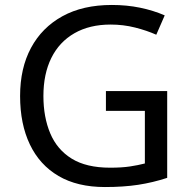

<svg xmlns="http://www.w3.org/2000/svg" viewBox="-20 -744 768 774"><path d="M407 -377H654V-27Q596 -8 537 1Q478 10 403 10Q292 10 216 -34.5Q140 -79 100.5 -161.5Q61 -244 61 -357Q61 -469 105 -551Q149 -633 231.5 -678.5Q314 -724 431 -724Q491 -724 544.5 -713Q598 -702 644 -682L610 -604Q572 -621 524.5 -633Q477 -645 426 -645Q341 -645 280 -610Q219 -575 187 -510.5Q155 -446 155 -357Q155 -272 182.5 -206.5Q210 -141 269 -104.5Q328 -68 424 -68Q471 -68 504 -73Q537 -78 564 -85V-297H407Z"/></svg>

Font: Noto Sans Gurmukhi
Style: Regular
Weight: 400
Designer: Jelle Bosma - Monotype Design Team
Foundry: Monotype Imaging Inc.
Version: Version 2.003